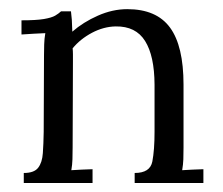

<svg xmlns="http://www.w3.org/2000/svg" viewBox="-20 -408 496 428"><path d="M33 0V-22.4Q56.1 -22.4 65.1 -34.1Q74.1 -45.8 75.5 -66.6Q77 -87.3 77.4 -114L78.1 -285.3Q78.1 -297 78.5 -309.1Q78.8 -321.2 81 -334.1Q67.5 -333.7 54.5 -332.8Q41.4 -331.9 27.9 -331.1V-362.7Q60.9 -362.7 77.9 -365.6Q95 -368.5 102.9 -373.1Q110.7 -377.7 116.2 -382.8H138.2Q139.3 -374.8 140.1 -364Q140.8 -353.1 141.2 -337.4Q165.4 -358.6 198.2 -373.1Q231 -387.6 263.7 -387.6Q328.9 -387.6 359 -346.5Q389.1 -305.5 389.1 -219.3V-79.6Q389.1 -64.5 388.7 -53Q388.3 -41.4 386.1 -28.6Q397.9 -29.3 409.8 -29.9Q421.7 -30.4 433.4 -30.8V0H280.2V-22.4Q314.6 -22.4 319.6 -48Q324.5 -73.7 324.5 -114V-219.3Q324.2 -283.5 303.4 -316.6Q282.7 -349.8 238 -349.1Q211.2 -348.7 185.2 -335Q159.1 -321.2 141.9 -300.3Q142.6 -294.5 142.6 -286.8Q142.6 -279.1 142.6 -271L141.9 -79.6Q141.9 -64.5 141.5 -53Q141.2 -41.4 139 -28.6Q150.7 -29.3 162.6 -29.9Q174.6 -30.4 186.3 -30.8V0Z"/></svg>

Font: Parastoo
Style: Regular
Weight: 400
Foundry: Saber Rastikerdar (saber.rastikerdar@gmail.com)
Version: Version 3.000